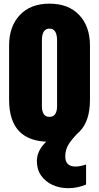

<svg xmlns="http://www.w3.org/2000/svg" viewBox="-20 -760 537 1040"><path d="M248 7.8Q29.3 7.8 29.3 -219.2V-513.2Q29.3 -616.7 87.4 -678.5Q145.5 -740.2 248 -740.2Q351.1 -740.2 409.2 -678.5Q467.3 -616.7 467.3 -513.2V-219.2Q467.3 7.8 248 7.8ZM248 -127Q270 -127 279.5 -142.8Q289.1 -158.7 289.1 -183.1V-541Q289.1 -605 248 -605Q207 -605 207 -541V-183.1Q207 -158.7 216.6 -142.8Q226.1 -127 248 -127ZM349.6 259.3Q303.2 259.3 264.6 241.7Q226.1 224.1 202.9 191.2Q179.7 158.2 179.7 112.3Q179.7 23.4 308.6 -48.8H411.6Q378.4 -17.1 356 14.9Q333.5 46.9 333.5 87.4Q333.5 142.1 389.6 142.1Q413.6 142.1 446.3 130.9V239.7Q399.9 259.3 349.6 259.3Z"/></svg>

Font: Anton SC
Style: Regular
Weight: 400
Designer: Vernon Adams
Foundry: Vernon Adams
Version: Version 2.116; ttfautohint (v1.8.4.7-5d5b)